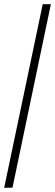

<svg xmlns="http://www.w3.org/2000/svg" viewBox="-20 -780 264 921"><path d="M0 121 185 -760H224L40 120Z"/></svg>

Font: Noto Serif Ethiopic ExtraCondensed Light
Style: Regular
Weight: 300
Width: 2
Designer: Monotype Design Team
Foundry: Monotype Imaging Inc.
Version: Version 2.102; ttfautohint (v1.8.4.7-5d5b)